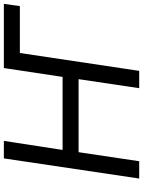

<svg xmlns="http://www.w3.org/2000/svg" viewBox="110 -870 759 1020"><g transform="rotate(-90 490.0 -359.5)"><path d="M52 0 159 -719H252L204 -407H592L639 -719H980L968 -634H719L624 0H532L580 -322H192L144 0Z"/></g></svg>

Font: Nunitoga
Style: Medium Italic
Weight: 500
Italic angle: -9°
Designer: Vernon Adams
Foundry: Vernon Adams
Version: Version 1.0